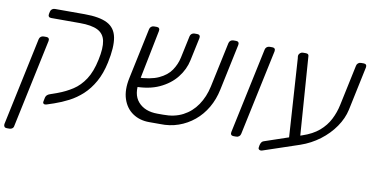

<svg xmlns="http://www.w3.org/2000/svg" viewBox="-74 -771 2254 1163"><g transform="rotate(10 1052.5 -190.0)"><path d="M17 191Q7 191 2.5 185Q-2 179 -1 169L114 -373Q116 -383 123.5 -389Q131 -395 141 -395H158Q168 -395 172.5 -389Q177 -383 175 -373L60 169Q59 179 51.5 185Q44 191 34 191ZM229 8Q219 11 212.5 7Q206 3 208 -7L213 -32Q215 -40 221 -46.5Q227 -53 239 -57L284 -73Q333 -91 374.5 -118Q416 -145 446.5 -191.5Q477 -238 493 -314Q509 -388 500 -431.5Q491 -475 453 -494Q415 -513 344 -513H166Q156 -513 151.5 -519Q147 -525 149 -535L152 -549Q154 -559 161.5 -565Q169 -571 179 -571H362Q454 -571 502.5 -546Q551 -521 562 -463Q573 -405 552 -307Q537 -237 508.5 -186.5Q480 -136 442.5 -101.5Q405 -67 361.5 -44.5Q318 -22 274 -7Z M936 -54Q1005 -53 1057 -80Q1109 -107 1143 -157Q1177 -207 1191 -272L1250 -549Q1252 -559 1259.5 -565Q1267 -571 1277 -571H1294Q1304 -571 1308.5 -565Q1313 -559 1311 -549L1251 -265Q1238 -202 1208.5 -151.5Q1179 -101 1136 -65.5Q1093 -30 1040 -11.5Q987 7 927 5H860Q802 5 759 -24Q716 -53 698 -107.5Q680 -162 696 -237L762 -549Q764 -559 771.5 -565Q779 -571 789 -571H806Q816 -571 820.5 -565Q825 -559 823 -549L760 -234Q741 -147 782 -100.5Q823 -54 901 -54ZM729 -192 738 -249Q823 -251 873 -274Q923 -297 948 -334Q973 -371 982 -413L1011 -549Q1013 -559 1020.5 -565Q1028 -571 1038 -571H1055Q1065 -571 1069.5 -565Q1074 -559 1072 -549L1042 -408Q1030 -350 991 -300.5Q952 -251 887 -221Q822 -191 729 -192Z M1378 0Q1368 0 1363.5 -6Q1359 -12 1361 -22L1473 -549Q1475 -559 1482.5 -565Q1490 -571 1500 -571H1517Q1527 -571 1531.5 -565Q1536 -559 1534 -549L1422 -22Q1420 -12 1412.5 -6Q1405 0 1395 0Z M1566 55Q1555 59 1547 54.5Q1539 50 1541 40L1543 27Q1545 18 1549.5 10Q1554 2 1563 -1L1787 -77Q1850 -98 1889 -131.5Q1928 -165 1950 -208Q1972 -251 1982 -299L2035 -549Q2037 -559 2044.5 -565Q2052 -571 2062 -571H2079Q2089 -571 2093.5 -565Q2098 -559 2096 -549L2039 -279Q2027 -224 1991.5 -172.5Q1956 -121 1903 -81Q1850 -41 1786 -19ZM1713 -24 1680 -531Q1679 -539 1678.5 -543Q1678 -547 1679 -551Q1681 -559 1688.5 -565Q1696 -571 1704 -571H1722Q1741 -571 1741 -556L1778 -47Z"/></g></svg>

Font: Rubik Light
Style: Italic
Weight: 300
Italic angle: -12°
Designer: Hubert and Fischer
Foundry: Hubert and Fischer
Version: Version 2.300;gftools[0.9.30]